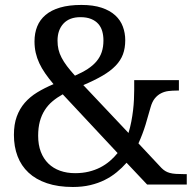

<svg xmlns="http://www.w3.org/2000/svg" viewBox="-20 -744 782 774"><path d="M573.2 0 490.2 -87.9Q472.2 -67.4 450.4 -49.6Q428.7 -31.7 402.3 -18.6Q376 -5.4 344 2.2Q312 9.8 273.9 9.8Q213.9 9.8 169.2 -5.4Q124.5 -20.5 95 -48.1Q65.4 -75.7 50.8 -114.3Q36.1 -152.8 36.1 -200.2Q36.1 -242.7 47.6 -274.2Q59.1 -305.7 79.8 -329.6Q100.6 -353.5 130.1 -371.6Q159.7 -389.6 195.8 -404.8Q176.8 -427.2 162.4 -448Q147.9 -468.8 138.4 -489.3Q128.9 -509.8 124 -531.2Q119.1 -552.7 119.1 -577.1Q119.1 -610.4 129.9 -637.2Q140.6 -664.1 163.6 -683.6Q186.5 -703.1 222.4 -713.6Q258.3 -724.1 308.1 -724.1Q356 -724.1 389.6 -712.9Q423.3 -701.7 444.6 -682.1Q465.8 -662.6 475.3 -636.7Q484.9 -610.8 484.9 -582Q484.9 -549.8 475.6 -524.9Q466.3 -500 446 -479Q425.8 -458 393.8 -439.2Q361.8 -420.4 315.9 -400.9L498 -208Q504.9 -230.5 509.3 -253.7Q513.7 -276.9 516.4 -299.1Q519 -321.3 520 -342.5Q521 -363.8 521 -381.8V-420.9H701.2V-378.9H691.9Q675.3 -378.9 659.2 -377Q643.1 -375 629.2 -367.9Q615.2 -360.8 604.2 -347.4Q593.3 -334 586.9 -311Q578.1 -278.8 566.7 -241.2Q555.2 -203.6 538.1 -166L630.9 -66.9Q638.2 -59.6 646 -54.7Q653.8 -49.8 664.3 -46.9Q674.8 -43.9 689.2 -43Q703.6 -42 724.1 -42H732.9V0ZM283.2 -45.9Q312.5 -45.9 337.6 -52Q362.8 -58.1 383.8 -68.8Q404.8 -79.6 422.4 -94.5Q439.9 -109.4 454.1 -127L232.9 -363.8Q210 -351.1 191.7 -335.7Q173.3 -320.3 160.4 -300Q147.5 -279.8 140.6 -254.4Q133.8 -229 133.8 -196.8Q133.8 -160.2 144.5 -132.1Q155.3 -104 175 -84.7Q194.8 -65.4 222.2 -55.7Q249.5 -45.9 283.2 -45.9ZM397 -581.1Q397 -601.1 392.1 -618.2Q387.2 -635.3 376.2 -647.7Q365.2 -660.2 347.4 -667.5Q329.6 -674.8 304.2 -674.8Q259.8 -674.8 235.8 -648.9Q211.9 -623 211.9 -580.1Q211.9 -561 215.8 -544.4Q219.7 -527.8 228.3 -511.5Q236.8 -495.1 250 -477.5Q263.2 -460 282.2 -439Q311.5 -451.7 333.3 -465.8Q355 -480 369.1 -496.8Q383.3 -513.7 390.1 -534.2Q397 -554.7 397 -581.1Z"/></svg>

Font: Droid-TTFautohint Serif
Style: Regular
Weight: 400
Foundry: Ascender Corporation
Version: Version 1.00; ttfautohint (v1.00rc1.4-1a1c-dirty) -l 8 -r 50